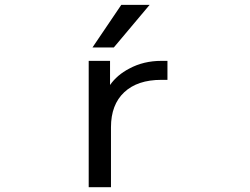

<svg xmlns="http://www.w3.org/2000/svg" viewBox="-20 -778 1040 800"><path d="M603.5 -757.8 454.1 -580.1H365.2L485.4 -757.8ZM349.6 -524.4H438.5V-423.8Q467.8 -465.8 518.6 -492.2Q578.1 -524.4 652.3 -524.4H677.7V-445.3H652.3Q552.7 -445.3 497.6 -393.6Q442.4 -341.8 442.4 -248V2H349.6Z"/></svg>

Font: GenEi Gothic M Regular
Style: Regular
Weight: 400
Designer: o_tamon (Modified); [Source Han Sans]
Ryoko NISHIZUKA  (kana & ideographs); Paul D. Hunt (Latin, Greek & Cyrillic); Wenl
Version: Version 1.1a;Original Version 1.004